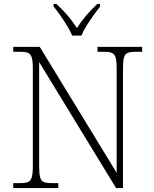

<svg xmlns="http://www.w3.org/2000/svg" viewBox="-20 -951 778 971"><path d="M47 0V-25H84Q109 -25 122 -30.5Q135 -36 140.5 -54.5Q146 -73 146 -109V-606Q146 -643 140.5 -660.5Q135 -678 121.5 -683.5Q108 -689 84 -689H47V-714H181L570 -77V-606Q570 -643 564.5 -660.5Q559 -678 545.5 -683.5Q532 -689 508 -689H473V-714H699V-689H664Q639 -689 625.5 -683.5Q612 -678 607 -660Q602 -642 602 -605V0H567L178 -637V-109Q178 -73 183 -54.5Q188 -36 201.5 -30.5Q215 -25 240 -25H275V0ZM345 -771Q336 -794 319.5 -820.5Q303 -847 285 -873Q267 -899 251 -918V-931H265Q289 -909 306.5 -890Q324 -871 339 -851.5Q354 -832 369 -809Q384 -832 399 -851.5Q414 -871 431.5 -890Q449 -909 472 -931H486V-918Q471 -899 452.5 -873Q434 -847 417.5 -820.5Q401 -794 392 -771Z"/></svg>

Font: Noto Serif Bengali ExtraLight
Style: Regular
Weight: 250
Version: Version 2.003